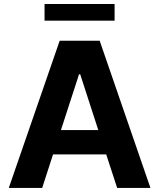

<svg xmlns="http://www.w3.org/2000/svg" viewBox="-20 -929 787 949"><path d="M188.5 0H23.4L274.9 -727.5H472.7L723.6 0H559.1L504.9 -166H242.2ZM281.2 -286.1H465.8L376.5 -561.5H370.6ZM546.4 -909.2V-826.7H200.2V-909.2Z"/></svg>

Font: Konkhmer Sleokchher
Style: Regular
Weight: 400
Designer: Suon May Sophanith
Version: Version 1.000; ttfautohint (v1.8.4.7-5d5b);gftools[0.9.23]